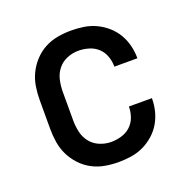

<svg xmlns="http://www.w3.org/2000/svg" viewBox="-104 -645 758 760"><g transform="rotate(-20 275.0 -265.0)"><path d="M271 12Q243 12 214.5 7Q186 2 160.5 -11.5Q135 -25 115 -46.5Q95 -68 82.5 -93.5Q70 -119 65.5 -147.5Q61 -176 61 -205V-325Q61 -354 65.5 -382.5Q70 -411 82.5 -436.5Q95 -462 115 -483.5Q135 -505 160.5 -518.5Q186 -532 214.5 -537Q243 -542 271 -542Q298 -542 324.5 -538Q351 -534 375.5 -522.5Q400 -511 420.5 -493Q441 -475 454.5 -452Q468 -429 474.5 -403Q481 -377 481 -350V-349H384V-350Q384 -372 376.5 -393Q369 -414 353 -429Q337 -444 315 -450.5Q293 -457 271 -457Q247 -457 223.5 -447.5Q200 -438 184.5 -418.5Q169 -399 163.5 -374.5Q158 -350 158 -325V-205Q158 -180 163.5 -155.5Q169 -131 184.5 -111.5Q200 -92 223.5 -82.5Q247 -73 271 -73Q293 -73 315 -79.5Q337 -86 353 -101Q369 -116 376.5 -137Q384 -158 384 -180V-181H481V-180Q481 -153 474.5 -127Q468 -101 454.5 -78Q441 -55 420.5 -37Q400 -19 375.5 -7.5Q351 4 324.5 8Q298 12 271 12Z"/></g></svg>

Font: Lode Dark
Style: Bold
Weight: 700
Monospace: yes
Designer: Belleve Invis
Foundry: Belleve Invis
Version: Version 29.2.0; ttfautohint (v1.8.3)